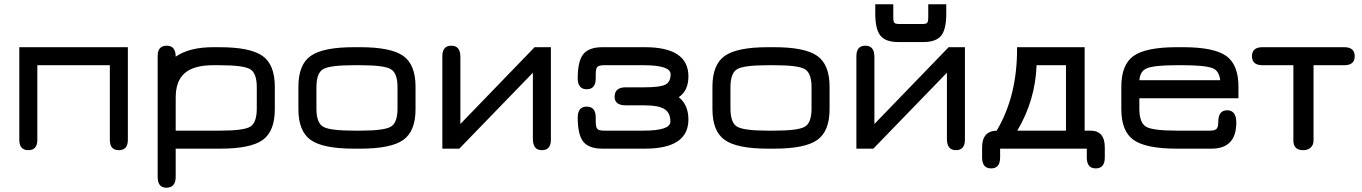

<svg xmlns="http://www.w3.org/2000/svg" viewBox="-20 -687 6347 895"><path d="M70 -35V-467H576V-35Q576 13 534 13Q492 13 492 -35V-383H154V-35Q154 13 112 13Q70 13 70 -35Z M1261 -283V-178Q1261 -75 1204.5 -34.5Q1148 6 1006 6H799V137Q799 188 755 188Q715 188 715 137V-426Q715 -474 757 -474Q799 -474 799 -423Q863 -467 974 -467H1003Q1146 -467 1203.5 -426.5Q1261 -386 1261 -283ZM1177 -181V-280Q1177 -346 1146 -364.5Q1115 -383 1003 -383H974Q884 -383 841.5 -346.5Q799 -310 799 -232V-78H1006Q1116 -78 1146.5 -96.5Q1177 -115 1177 -181Z M1659 6H1630Q1486 6 1428.5 -34.5Q1371 -75 1371 -178V-283Q1371 -386 1428.5 -426.5Q1486 -467 1630 -467H1659Q1802 -467 1859.5 -426.5Q1917 -386 1917 -283V-178Q1917 -75 1859.5 -34.5Q1802 6 1659 6ZM1630 -78H1659Q1771 -78 1802 -96.5Q1833 -115 1833 -181V-280Q1833 -346 1802 -364.5Q1771 -383 1659 -383H1630Q1517 -383 1486 -364.5Q1455 -346 1455 -280V-181Q1455 -115 1486 -96.5Q1517 -78 1630 -78Z M2472 -467H2548V-36Q2548 13 2506 13Q2464 13 2464 -39V-348L2121 6H2042V-425Q2042 -474 2084 -474Q2126 -474 2126 -422V-109Z M2983 -196H2897Q2845 -196 2845 -236Q2845 -280 2897 -280H2983Q3057 -280 3081.5 -292.5Q3106 -305 3106 -341Q3106 -383 2979 -383H2796Q2772 -383 2764.5 -375Q2757 -367 2757 -340V-322Q2757 -271 2715 -271Q2673 -271 2673 -322Q2673 -402 2699 -434.5Q2725 -467 2789 -467H2986Q3189 -467 3189 -331Q3189 -264 3144 -234Q3189 -198 3189 -130Q3189 6 2986 6H2789Q2725 6 2699 -26.5Q2673 -59 2673 -139Q2673 -190 2715 -190Q2757 -190 2757 -139V-121Q2757 -94 2764.5 -86Q2772 -78 2796 -78H2979Q3105 -78 3105 -120Q3105 -161 3077.5 -178.5Q3050 -196 2983 -196Z M3589 6H3560Q3416 6 3358.5 -34.5Q3301 -75 3301 -178V-283Q3301 -386 3358.5 -426.5Q3416 -467 3560 -467H3589Q3732 -467 3789.5 -426.5Q3847 -386 3847 -283V-178Q3847 -75 3789.5 -34.5Q3732 6 3589 6ZM3560 -78H3589Q3701 -78 3732 -96.5Q3763 -115 3763 -181V-280Q3763 -346 3732 -364.5Q3701 -383 3589 -383H3560Q3447 -383 3416 -364.5Q3385 -346 3385 -280V-181Q3385 -115 3416 -96.5Q3447 -78 3560 -78Z M4284 -491H4167Q4108 -491 4084 -521Q4060 -551 4060 -624V-667H4144V-608Q4144 -586 4149 -580.5Q4154 -575 4175 -575H4277Q4297 -575 4302 -580.5Q4307 -586 4307 -608V-667H4391V-624Q4391 -550 4367 -520.5Q4343 -491 4284 -491ZM4402 -467H4478V-36Q4478 13 4436 13Q4394 13 4394 -39V-348L4051 6H3972V-425Q3972 -474 4014 -474Q4056 -474 4056 -422V-109Z M4642 6V47Q4642 98 4600 98Q4558 98 4558 47V0Q4558 -76 4626 -78Q4723 -241 4721 -467H5036V-78H5063Q5130 -78 5130 0V47Q5130 98 5088 98Q5046 98 5046 47V6ZM4949 -383H4812Q4806 -219 4722 -78H4949Z M5753 -283V-229H5291V-181Q5291 -115 5322 -96.5Q5353 -78 5466 -78H5620Q5643 -78 5651 -86.5Q5659 -95 5659 -120Q5659 -173 5701 -173Q5743 -172 5743 -116Q5743 6 5627 6H5466Q5322 6 5264.5 -34.5Q5207 -75 5207 -178V-283Q5207 -386 5264.5 -426.5Q5322 -467 5466 -467H5495Q5638 -467 5695.5 -426.5Q5753 -386 5753 -283ZM5495 -383H5466Q5358 -383 5325 -368Q5295 -356 5291 -313H5668Q5663 -357 5633 -369Q5596 -383 5495 -383Z M5865 -467H6246Q6295 -467 6295 -425Q6295 -383 6246 -383H6103V-32Q6103 -12 6090 0.5Q6077 13 6055 13Q6009 13 6009 -32V-383H5865Q5816 -383 5816 -425Q5816 -467 5865 -467Z"/></svg>

Font: Jura
Style: Bold
Weight: 700
Designer: Daniel Johnson, Alexei Vanyashin
Foundry: Daniel Johnson
Version: Version 5.103